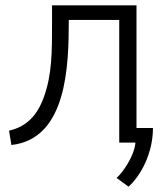

<svg xmlns="http://www.w3.org/2000/svg" viewBox="-20 -537 620 723"><path d="M23 9C233 -14 239 -291 239 -462H429V0H490C485 55 438 117 419 133L464 166C510 125 556 40 556 -55H494V-517H176V-454C176 -341 176 -256 145 -171C121 -104 81 -60 14 -45Z"/></svg>

Font: Repo Light
Style: Regular
Weight: 300
Designer: Stefan Peev
Foundry: Context Ltd
Version: Version 001.502